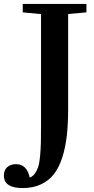

<svg xmlns="http://www.w3.org/2000/svg" viewBox="-46 -683 472 969"><path d="M68.4 266.1Q-26.4 266.1 -26.4 203.1Q-26.4 175.8 -9.5 160.6Q7.3 145.5 34.7 145.5Q89.8 145.5 104 213.4Q120.1 207 130.6 192.1Q141.1 177.2 147.2 158Q153.3 138.7 156.5 102.8Q159.7 66.9 160.4 31.7Q161.1 -3.4 161.1 -64V-611.8L68.8 -620.6V-663.1H390.1V-620.6L297.9 -612.3V-133.3Q297.9 -58.1 291.3 1Q284.7 60.1 268.6 110.8Q252.4 161.6 226.6 195.1Q200.7 228.5 160.9 247.3Q121.1 266.1 68.4 266.1Z"/></svg>

Font: Elstob 6pt SemiBold
Style: Regular
Weight: 600
Designer: Peter S. Baker
Version: Version 1.015